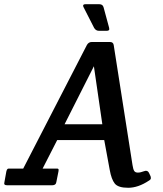

<svg xmlns="http://www.w3.org/2000/svg" viewBox="-55 -878 771 910"><path d="M-21 0Q-35 0 -35 -8Q-35 -11 -34 -15L-25 -65Q-23 -74 -19.5 -77Q-16 -80 -6 -79H55L357 -665Q365 -679 380 -679H466Q482 -679 484 -664L573 -96Q576 -76 581 -68Q586 -60 598.5 -60Q611 -60 627.5 -66.5Q644 -73 651 -59L658 -44Q660 -40 660 -33.5Q660 -27 651 -22Q600 12 552.5 12Q505 12 489 -8Q473 -28 465 -73L439 -214H216L147 -79H209Q219 -80 221.5 -77Q224 -74 222 -65L212 -15Q210 0 193 0ZM430 -289 390 -564 251 -289ZM463 -740Q463 -732 450 -732H414Q399 -732 391 -746L341 -844Q339 -848 339 -851Q339 -858 350 -858H416Q432 -858 436 -843L462 -747Q463 -742 463 -740Z"/></svg>

Font: Crete Round
Style: Italic
Weight: 400
Designer: Veronika Burian
Foundry: TypeTogether
Version: Version 1.001; ttfautohint (v1.6)